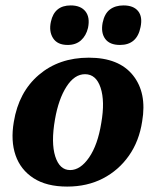

<svg xmlns="http://www.w3.org/2000/svg" viewBox="-20 -680 576 709"><path d="M228 9Q152 9 104 -22Q56 -53 37.5 -106.5Q19 -160 31 -230Q49 -340 123.5 -403.5Q198 -467 308 -467Q419 -467 471 -402Q523 -337 505 -232Q494 -159 456 -105Q418 -51 360 -21Q302 9 228 9ZM239 -52Q277 -52 309 -98.5Q341 -145 354 -226Q368 -306 351.5 -356Q335 -406 294 -406Q255 -406 225.5 -360Q196 -314 183 -239Q168 -153 184 -102.5Q200 -52 239 -52ZM423 -514Q385 -514 368.5 -536.5Q352 -559 359 -596Q366 -630 386 -645Q406 -660 436 -660Q473 -660 490 -639Q507 -618 499 -580Q486 -514 423 -514ZM230 -514Q192 -514 176 -539Q160 -564 168 -600Q181 -660 241 -660Q278 -660 295.5 -638Q313 -616 305 -577Q298 -548 279 -531Q260 -514 230 -514Z"/></svg>

Font: Vollkorn
Style: Bold Italic
Weight: 700
Italic angle: -11°
Designer: Friedrich Althausen
Foundry: Friedrich Althausen
Version: Version 5.000; ttfautohint (v1.8.3)